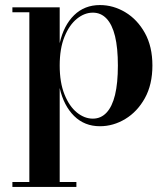

<svg xmlns="http://www.w3.org/2000/svg" viewBox="-20 -489 666 759"><path d="M29 250V230.5H96V-440.5H29V-460H216V-318.5Q232 -389 273 -429Q314 -469 375 -469Q428 -469 475.5 -440.5Q523 -412 552.8 -358.5Q582.5 -305 582.5 -230Q582.5 -155 552.8 -101.2Q523 -47.5 475.5 -18.8Q428 10 375 10Q314 10 273 -30.5Q232 -71 216 -141V230.5H282V250ZM347 -20Q379 -20 401.2 -43.8Q423.5 -67.5 434.8 -114Q446 -160.5 446 -230Q446 -299.5 434.8 -345.8Q423.5 -392 401.2 -415.5Q379 -439 347 -439Q314 -439 284 -414.8Q254 -390.5 235 -344Q216 -297.5 216 -230Q216 -162.5 235 -115.5Q254 -68.5 284 -44.2Q314 -20 347 -20Z"/></svg>

Font: Bodoni Moda 11pt SemiBold
Style: Regular
Weight: 600
Designer: Owen Earl
Foundry: indestructible type
Version: Version 2.004